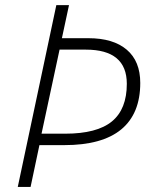

<svg xmlns="http://www.w3.org/2000/svg" viewBox="-20 -734 599 754"><path d="M530.8 -408.2Q530.8 -287.6 456.1 -225.8Q381.3 -164.1 232.9 -164.1H134.8L100.1 0H49.8L201.2 -713.9H251L223.1 -584H327.1Q424.8 -584 477.8 -538.8Q530.8 -493.7 530.8 -408.2ZM143.1 -209H235.8Q360.8 -209 419.4 -257.1Q478 -305.2 478 -404.8Q478 -539.1 316.9 -539.1H213.9Z"/></svg>

Font: TypoPRO Open Sans
Style: Italic
Weight: 300
Italic angle: -12°
Foundry: Ascender Corporation
Version: Version 1.10